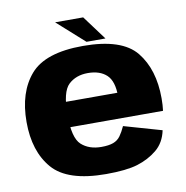

<svg xmlns="http://www.w3.org/2000/svg" viewBox="-82 -808 862 892"><g transform="rotate(-10 349.0 -362.0)"><path d="M348 6V-122Q289.5 -122 253.8 -154.5Q218 -187 218 -296Q218 -404.5 253.2 -437.8Q288.5 -471 344.5 -471Q401 -471 432.8 -441.5Q464.5 -412 464.5 -340.5L470.5 -357H201V-237.5H658.5Q662 -263.5 662 -296Q662 -432.5 594.8 -515.8Q527.5 -599 344 -599Q166 -599 95.5 -517.5Q25 -436 25 -296Q25 -157.5 95.5 -75.8Q166 6 348 6ZM348 -122V6Q443.5 6 496.5 -10.2Q549.5 -26.5 589.2 -59Q629 -91.5 641 -149L463 -200Q451 -173.5 438 -155.5Q425 -137.5 403.8 -129.8Q382.5 -122 348 -122ZM364 -615H453.5L368.5 -729.5H236Z"/></g></svg>

Font: Anybody UltraCondensed Thin ExtraBold
Style: Regular
Weight: 800
Version: Version 1.111